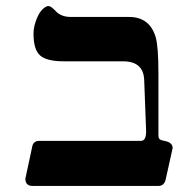

<svg xmlns="http://www.w3.org/2000/svg" viewBox="-20 -612 614 632"><path d="M501.5 0H87.4Q63.5 0 63.5 -23.9L86.4 -130.9Q90.3 -148.4 110.4 -148.4H444.3Q461.9 -148.4 460.9 -182.6L454.6 -349.1Q452.1 -410.2 384.8 -410.2H189Q134.3 -410.2 112.3 -429.2Q90.3 -448.2 90.3 -501.5Q90.3 -526.9 103 -555.4Q115.7 -584 135.7 -591.8Q144.5 -594.2 157.2 -581.5Q159.7 -580.1 165 -573.7Q182.6 -556.2 213.4 -556.2H404.8Q473.1 -556.2 492.7 -488.8Q501.5 -457 501.5 -369.6V-165Q501.5 -152.3 514.2 -149.9L520.5 -148.4Q548.3 -143.6 548.3 -124.5L525.4 -21.5Q520.5 0 501.5 0Z"/></svg>

Font: Accordance
Style: Bold-Italic
Weight: 700
Italic angle: -11°
Version: Version 1.2 (build January 31, 2020) Miklal Software Solutio